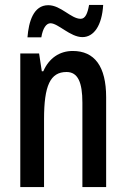

<svg xmlns="http://www.w3.org/2000/svg" viewBox="-20 -756 509 776"><path d="M91 -605H147C153 -642 167 -662 184 -662C215 -662 264 -606 313 -606C359 -606 392 -652 397 -736H340C334 -702 325 -680 306 -680C267 -680 226 -735 175 -735C115 -735 96 -668 91 -605ZM274 -550C221 -550 178 -521 155 -468H149L138 -540H62V0H158V-274C158 -410 183 -465 249 -465C295 -465 313 -423 313 -341V0H409V-363C409 -488 362 -550 274 -550Z"/></svg>

Font: Noto Sans Devanagari ExtraCondensed Medium
Style: Regular
Weight: 500
Width: 2
Designer: Jelle Bosma - Monotype Design Team
Foundry: Monotype Imaging Inc.
Version: Version 2.004